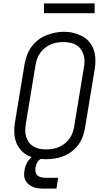

<svg xmlns="http://www.w3.org/2000/svg" viewBox="-20 -934 640 1136"><path d="M251 8Q222 8 193.5 2.5Q165 -3 141 -16Q117 -29 99.5 -50.5Q82 -72 73.5 -98.5Q65 -125 64.5 -154.5Q64 -184 69 -213L126 -558Q131 -584 140.5 -609.5Q150 -635 166.5 -657.5Q183 -680 205.5 -697.5Q228 -715 253.5 -725Q279 -735 305.5 -740.5Q332 -746 358 -746Q388 -746 416 -739Q444 -732 468 -719Q492 -706 509.5 -684.5Q527 -663 535.5 -636.5Q544 -610 544.5 -580.5Q545 -551 540 -522L483 -177Q479 -151 469.5 -125.5Q460 -100 443.5 -77.5Q427 -55 404 -37.5Q381 -20 355.5 -10Q330 0 303.5 4Q277 8 251 8ZM252 -50Q272 -50 291 -53Q310 -56 328.5 -64Q347 -72 363 -84.5Q379 -97 391 -113.5Q403 -130 409.5 -149Q416 -168 419 -187L476 -532Q480 -552 480 -572Q480 -592 474.5 -610Q469 -628 457.5 -643.5Q446 -659 430 -668.5Q414 -678 394.5 -681.5Q375 -685 355 -685Q336 -685 317 -682Q298 -679 280 -671Q262 -663 245.5 -650Q229 -637 217.5 -620.5Q206 -604 199.5 -585.5Q193 -567 190 -548L133 -203Q130 -184 129.5 -164Q129 -144 134.5 -125.5Q140 -107 151 -92Q162 -77 178 -67.5Q194 -58 213 -54Q232 -50 252 -50ZM239 182Q222 182 206.5 180Q191 178 176.5 172.5Q162 167 150.5 157.5Q139 148 131.5 135Q124 122 123 106Q122 90 125 74Q128 52 138.5 31.5Q149 11 166.5 -4Q184 -19 206 -25.5Q228 -32 249 -32L244 0Q234 0 223.5 5Q213 10 206 18.5Q199 27 195.5 37Q192 47 190 57Q188 70 190.5 83Q193 96 202 104Q211 112 223.5 115Q236 118 249 118H324L314 182ZM240 -856V-914H540V-856Z"/></svg>

Font: Iosevka Curly Slab LtEx
Style: Italic
Weight: 300
Width: 7
Italic angle: -9°
Monospace: yes
Designer: Belleve Invis
Foundry: Belleve Invis
Version: Version 11.1.0; ttfautohint (v1.8.3)